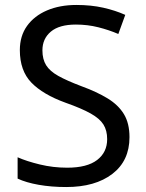

<svg xmlns="http://www.w3.org/2000/svg" viewBox="-20 -744 589 774"><path d="M502 -191Q502 -96 433 -43Q364 10 247 10Q187 10 136 1Q85 -8 51 -24V-110Q87 -94 140.5 -81Q194 -68 251 -68Q331 -68 371.5 -99Q412 -130 412 -183Q412 -218 397 -242Q382 -266 345.5 -286.5Q309 -307 244 -330Q153 -363 106.5 -411Q60 -459 60 -542Q60 -599 89 -639.5Q118 -680 169.5 -702Q221 -724 288 -724Q347 -724 396 -713Q445 -702 485 -684L457 -607Q420 -623 376.5 -634Q333 -645 286 -645Q219 -645 185 -616.5Q151 -588 151 -541Q151 -505 166 -481Q181 -457 215 -438Q249 -419 307 -397Q370 -374 413.5 -347.5Q457 -321 479.5 -284Q502 -247 502 -191Z"/></svg>

Font: Noto Sans Inscriptional Pahlavi
Style: Regular
Weight: 400
Designer: Monotype Design Team
Foundry: Monotype Imaging Inc.
Version: Version 2.003; ttfautohint (v1.8.4.7-5d5b)